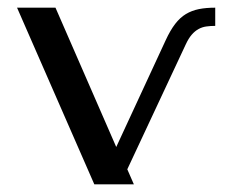

<svg xmlns="http://www.w3.org/2000/svg" viewBox="-20 -480 598 500"><path d="M225.6 0 24.4 -460H124.5L282.7 -97.2L411.6 -375.5Q423.3 -400.9 436 -417.5Q448.7 -434.1 464.1 -443.4Q479.5 -452.6 498 -456.3Q516.6 -460 540.5 -460V-412.6Q528.3 -412.6 517.6 -411.1Q506.8 -409.7 497.3 -404.5Q487.8 -399.4 479.5 -389.9Q471.2 -380.4 463.9 -364.7L311.5 -39.1L328.6 0Z"/></svg>

Font: Federov2
Style: Regular
Weight: 400
Designer: Olexa M. Volochay | Cyreal.org
Foundry: Olexa M. Volochay | Cyreal.org
Version: Version 1.000